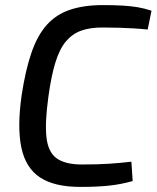

<svg xmlns="http://www.w3.org/2000/svg" viewBox="-20 -722 615 754"><path d="M384 -702Q429 -702 462 -700Q495 -698 521.5 -693.5Q548 -689 575 -680L560 -606Q531 -609 505 -610.5Q479 -612 450 -613Q421 -614 382 -614Q333 -614 298.5 -601.5Q264 -589 239 -559.5Q214 -530 197.5 -476.5Q181 -423 170 -342Q156 -240 162.5 -182.5Q169 -125 201.5 -101Q234 -77 297 -76Q364 -76 408.5 -79Q453 -82 496 -87L501 -11Q455 2 408.5 7Q362 12 295 12Q194 12 137.5 -25Q81 -62 64 -142Q47 -222 65 -348Q80 -447 103.5 -515Q127 -583 163.5 -624Q200 -665 254.5 -683.5Q309 -702 384 -702Z"/></svg>

Font: Exo 2 Medium
Style: Italic
Weight: 500
Italic angle: -8°
Designer: Natanael Gama
Foundry: Natanael Gama
Version: Version 2.010